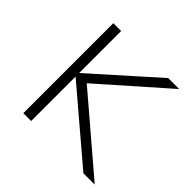

<svg xmlns="http://www.w3.org/2000/svg" viewBox="-131 -607 730 730"><g transform="rotate(45 234.5 -242.0)"><path d="M469 0H408L127 -239V0H85V-484H127V-258L380 -484H439L175 -251Z"/></g></svg>

Font: wassup Sans
Style: Light
Weight: 200
Version: Version 2.001